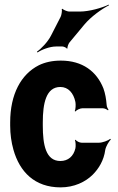

<svg xmlns="http://www.w3.org/2000/svg" viewBox="-20 -800 509 830"><path d="M165 -257V-271C165 -353 179 -424 241 -424C275 -424 298 -398 306 -359C308 -349 307 -326 303 -320L306 -318C310 -324 326 -332 336 -332H424C432 -332 442 -327 447 -323L449 -326C446 -330 441 -339 441 -347C439 -372 435 -396 427 -418C398 -491 337 -538 243 -538C206 -538 175 -531 148 -518C71 -479 24 -393 24 -271V-257C24 -220 29 -185 38 -153C65 -57 130 10 242 10C300 10 349 -13 381 -45C406 -70 429 -106 435 -152C438 -168 451 -189 459 -197L457 -200C447 -192 423 -183 407 -183H333C324 -183 310 -190 307 -196L304 -194C307 -188 308 -168 306 -159C298 -124 274 -104 241 -104C178 -104 165 -174 165 -257ZM242 -727 201 -647C187 -619 158 -589 140 -577L142 -573C159 -585 195 -599 222 -599H250C255 -599 267 -594 269 -590L272 -591C270 -596 276 -611 280 -616L344 -693C373 -728 421 -762 451 -777L450 -780C421 -766 366 -750 324 -750H279C272 -750 254 -757 250 -762L247 -761C249 -755 246 -734 242 -727Z"/></svg>

Font: Asimov
Style: EdgeExtreme
Weight: 500
Designer: Google
Version: Version 2.000980: 2014